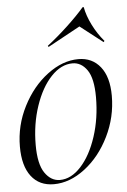

<svg xmlns="http://www.w3.org/2000/svg" viewBox="-54 -783 552 834"><g transform="rotate(-5 222.5 -365.5)"><path d="M147 12Q84 12 49 -33.5Q14 -79 14 -163Q14 -255 56 -337.5Q98 -420 164.5 -470Q231 -520 300 -520Q360 -520 395.5 -475.5Q431 -431 431 -349Q431 -256 390 -172.5Q349 -89 283 -38.5Q217 12 147 12ZM175 -4Q224 -4 267 -51Q310 -98 336 -177.5Q362 -257 362 -349Q362 -431 336.5 -467.5Q311 -504 273 -504Q223 -504 179.5 -458Q136 -412 109.5 -333.5Q83 -255 83 -164Q83 -81 109.5 -42.5Q136 -4 175 -4ZM338 -743H343Q350 -705 370.5 -664Q391 -623 420 -589L416 -584L317 -661L176 -584L173 -589Q218 -624 263 -666Q308 -708 338 -743Z"/></g></svg>

Font: Nyght Serif Light Italic
Style: Regular
Weight: 300
Italic angle: -16°
Designer: Maksym Kobuzan
Version: Version 0.410